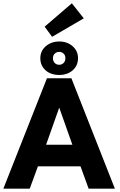

<svg xmlns="http://www.w3.org/2000/svg" viewBox="-25 -1128 718 1148"><path d="M255.6 -660H401.9L661.9 0H504.9L456.4 -133.5H201.8L152.7 0H-4.9ZM250.6 -262.6H407.7L329.9 -482.4H328.4ZM216.1 -780.1Q216.1 -823.6 248.9 -851.8Q281.8 -879.9 329.2 -879.9Q376.8 -879.9 409.1 -851.8Q441.5 -823.6 441.5 -780.1Q441.5 -736 409.9 -707.9Q378.3 -679.8 329.2 -679.8Q278.4 -679.8 247.2 -707.9Q216.1 -736 216.1 -780.1ZM291.7 -780.1Q291.7 -761.9 302.4 -751.3Q313.1 -740.7 329.2 -740.7Q344.6 -740.7 355.2 -751.5Q365.9 -762.2 365.9 -780.1Q365.9 -797.9 354.9 -807.8Q343.9 -817.8 329.2 -817.8Q313.9 -817.8 302.8 -807.8Q291.7 -797.9 291.7 -780.1ZM286.5 -907.9 242 -968.5 404.6 -1108.3 475.9 -1018.3Z"/></svg>

Font: League Spartan Extralight
Style: Regular
Weight: 200
Foundry: The League of Moveable Type
Version: Version 2.300; ttfautohint (v1.8.3)